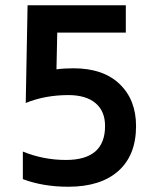

<svg xmlns="http://www.w3.org/2000/svg" viewBox="-20 -694 590 731"><path d="M260 -434Q373 -434 435.5 -374Q498 -314 498 -214Q498 -103 430.5 -43Q363 17 240 17Q144 17 67 -12V-117Q145 -85 231 -85Q380 -85 380 -214Q380 -271 343.5 -301.5Q307 -332 240 -332Q152 -332 78 -302L85 -674H459V-570H198L195 -430Q223 -434 260 -434Z"/></svg>

Font: Biryani DemiBold
Style: Regular
Weight: 600
Designer: Dan Reynolds and Mathieu Réguer
Foundry: Dan Reynolds and Mathieu Réguer
Version: Version 1.003;PS 001.003;hotconv 1.0.70;makeotf.lib2.5.58329